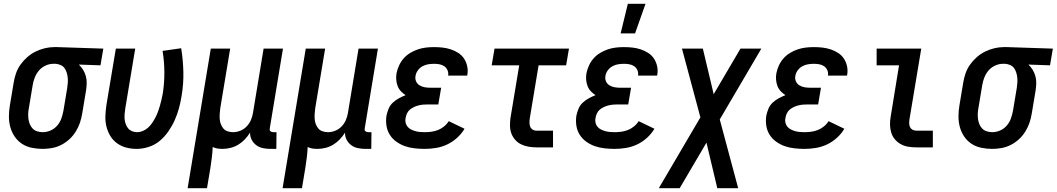

<svg xmlns="http://www.w3.org/2000/svg" viewBox="-20 -776 5564 1011"><path d="M204 8Q175 8 146.5 2Q118 -4 95.5 -19Q73 -34 57.5 -56.5Q42 -79 34.5 -106Q27 -133 27 -162.5Q27 -192 32 -221L52 -341Q56 -366 64.5 -390.5Q73 -415 88.5 -436.5Q104 -458 124 -475.5Q144 -493 167.5 -504.5Q191 -516 216 -522Q241 -528 266 -528H281L524 -520L509 -432L395 -436Q408 -424 417.5 -408.5Q427 -393 432 -375Q437 -357 436.5 -337.5Q436 -318 433 -299L413 -179Q409 -154 401 -130Q393 -106 379 -83.5Q365 -61 345.5 -43Q326 -25 302.5 -13Q279 -1 254 3.5Q229 8 204 8ZM205 -80Q226 -80 246.5 -89Q267 -98 281.5 -115Q296 -132 303 -152Q310 -172 314 -193L334 -313Q336 -327 337 -341Q338 -355 336.5 -368.5Q335 -382 331 -394.5Q327 -407 319.5 -417.5Q312 -428 299 -433.5Q286 -439 274 -440H260Q240 -440 219.5 -430.5Q199 -421 185 -404.5Q171 -388 163 -367.5Q155 -347 152 -327L132 -207Q129 -192 128.5 -177Q128 -162 130 -148Q132 -134 137.5 -121Q143 -108 152.5 -98.5Q162 -89 176 -84.5Q190 -80 205 -80Z M700 8Q671 8 644.5 1Q618 -6 596.5 -21.5Q575 -37 561 -60Q547 -83 540.5 -109.5Q534 -136 535 -164.5Q536 -193 540 -221L590 -520H692L640 -207Q638 -193 636.5 -179Q635 -165 636 -151Q637 -137 641.5 -124Q646 -111 654 -101Q662 -91 674.5 -85.5Q687 -80 701 -80Q717 -80 732.5 -86.5Q748 -93 760.5 -104.5Q773 -116 782.5 -130.5Q792 -145 799.5 -159.5Q807 -174 812.5 -189.5Q818 -205 822.5 -220.5Q827 -236 830.5 -252Q834 -268 837 -283Q846 -340 845.5 -397Q845 -454 836 -508L934 -522Q944 -461 945.5 -397.5Q947 -334 936 -270Q931 -238 922.5 -206.5Q914 -175 900.5 -144.5Q887 -114 867.5 -85.5Q848 -57 822 -35Q796 -13 763.5 -2.5Q731 8 700 8Z M968 215 1090 -520H1192L1140 -207Q1138 -193 1137 -178Q1136 -163 1137 -149Q1138 -135 1143 -122Q1148 -109 1156.5 -99Q1165 -89 1179 -84.5Q1193 -80 1207 -80Q1226 -80 1245 -87.5Q1264 -95 1278.5 -110Q1293 -125 1301 -143.5Q1309 -162 1312 -181L1368 -520H1470L1401 -103Q1400 -98 1400 -93.5Q1400 -89 1403 -86Q1406 -83 1410.5 -81.5Q1415 -80 1419 -80H1436L1435 8H1404Q1384 8 1364.5 4Q1345 0 1329.5 -11.5Q1314 -23 1305 -40.5Q1296 -58 1297 -78Q1285 -59 1269.5 -42.5Q1254 -26 1235 -14.5Q1216 -3 1194.5 2.5Q1173 8 1152 8Q1138 8 1125 6Q1112 4 1100 -2Q1099 26 1095.5 53Q1092 80 1088 107L1070 215Z M1468 215 1590 -520H1692L1640 -207Q1638 -193 1637 -178Q1636 -163 1637 -149Q1638 -135 1643 -122Q1648 -109 1656.5 -99Q1665 -89 1679 -84.5Q1693 -80 1707 -80Q1726 -80 1745 -87.5Q1764 -95 1778.5 -110Q1793 -125 1801 -143.5Q1809 -162 1812 -181L1868 -520H1970L1901 -103Q1900 -98 1900 -93.5Q1900 -89 1903 -86Q1906 -83 1910.5 -81.5Q1915 -80 1919 -80H1936L1935 8H1904Q1884 8 1864.5 4Q1845 0 1829.5 -11.5Q1814 -23 1805 -40.5Q1796 -58 1797 -78Q1785 -59 1769.5 -42.5Q1754 -26 1735 -14.5Q1716 -3 1694.5 2.5Q1673 8 1652 8Q1638 8 1625 6Q1612 4 1600 -2Q1599 26 1595.5 53Q1592 80 1588 107L1570 215Z M2217 8Q2190 8 2163 5Q2136 2 2112 -6.5Q2088 -15 2067 -30Q2046 -45 2032.5 -66.5Q2019 -88 2015 -114Q2011 -140 2015 -167Q2019 -186 2026.5 -204Q2034 -222 2048.5 -235.5Q2063 -249 2080.5 -258.5Q2098 -268 2116 -275Q2103 -283 2091.5 -295Q2080 -307 2074 -322.5Q2068 -338 2066.5 -355.5Q2065 -373 2068 -390Q2072 -411 2081.5 -431.5Q2091 -452 2106 -469Q2121 -486 2140.5 -497.5Q2160 -509 2180.5 -516Q2201 -523 2222.5 -525.5Q2244 -528 2265 -528Q2288 -528 2310.5 -525.5Q2333 -523 2354 -516Q2375 -509 2393.5 -497Q2412 -485 2423.5 -467.5Q2435 -450 2440 -428Q2445 -406 2441 -383L2440 -378H2339L2340 -380Q2342 -394 2336 -407Q2330 -420 2319 -427.5Q2308 -435 2294 -437.5Q2280 -440 2266 -440Q2250 -440 2234.5 -437.5Q2219 -435 2204.5 -427Q2190 -419 2180 -405Q2170 -391 2168 -376Q2165 -361 2171 -347.5Q2177 -334 2189.5 -326.5Q2202 -319 2216.5 -316.5Q2231 -314 2246 -314H2303L2288 -226H2231Q2219 -226 2207.5 -225Q2196 -224 2184 -221Q2172 -218 2160 -212.5Q2148 -207 2138.5 -199Q2129 -191 2123.5 -179.5Q2118 -168 2116 -156Q2113 -143 2115.5 -131Q2118 -119 2125.5 -109.5Q2133 -100 2144 -94.5Q2155 -89 2167 -85.5Q2179 -82 2192 -81Q2205 -80 2217 -80Q2235 -80 2252.5 -82.5Q2270 -85 2286.5 -91.5Q2303 -98 2318 -110Q2333 -122 2343 -138L2426 -98Q2410 -71 2386 -49.5Q2362 -28 2334 -15Q2306 -2 2276 3Q2246 8 2217 8Z M2805 0Q2784 0 2763.5 -3.5Q2743 -7 2725 -15.5Q2707 -24 2693.5 -39Q2680 -54 2673 -72.5Q2666 -91 2665.5 -112Q2665 -133 2668 -155L2714 -432H2569L2584 -520H2976L2961 -432H2816L2770 -155Q2768 -143 2768 -131.5Q2768 -120 2771.5 -110Q2775 -100 2784 -94Q2793 -88 2805 -88H2892V0Z M3248 -600 3286 -756H3379L3324 -600ZM3217 8Q3190 8 3163 5Q3136 2 3112 -6.5Q3088 -15 3067 -30Q3046 -45 3032.5 -66.5Q3019 -88 3015 -114Q3011 -140 3015 -167Q3019 -186 3026.5 -204Q3034 -222 3048.5 -235.5Q3063 -249 3080.5 -258.5Q3098 -268 3116 -275Q3103 -283 3091.5 -295Q3080 -307 3074 -322.5Q3068 -338 3066.5 -355.5Q3065 -373 3068 -390Q3072 -411 3081.5 -431.5Q3091 -452 3106 -469Q3121 -486 3140.5 -497.5Q3160 -509 3180.5 -516Q3201 -523 3222.5 -525.5Q3244 -528 3265 -528Q3288 -528 3310.5 -525.5Q3333 -523 3354 -516Q3375 -509 3393.5 -497Q3412 -485 3423.5 -467.5Q3435 -450 3440 -428Q3445 -406 3441 -383L3440 -378H3339L3340 -380Q3342 -394 3336 -407Q3330 -420 3319 -427.5Q3308 -435 3294 -437.5Q3280 -440 3266 -440Q3250 -440 3234.5 -437.5Q3219 -435 3204.5 -427Q3190 -419 3180 -405Q3170 -391 3168 -376Q3165 -361 3171 -347.5Q3177 -334 3189.5 -326.5Q3202 -319 3216.5 -316.5Q3231 -314 3246 -314H3303L3288 -226H3231Q3219 -226 3207.5 -225Q3196 -224 3184 -221Q3172 -218 3160 -212.5Q3148 -207 3138.5 -199Q3129 -191 3123.5 -179.5Q3118 -168 3116 -156Q3113 -143 3115.5 -131Q3118 -119 3125.5 -109.5Q3133 -100 3144 -94.5Q3155 -89 3167 -85.5Q3179 -82 3192 -81Q3205 -80 3217 -80Q3235 -80 3252.5 -82.5Q3270 -85 3286.5 -91.5Q3303 -98 3318 -110Q3333 -122 3343 -138L3426 -98Q3410 -71 3386 -49.5Q3362 -28 3334 -15Q3306 -2 3276 3Q3246 8 3217 8Z M3449 215 3668 -158 3571 -520H3681L3738 -280L3879 -520H3989L3770 -147L3867 215H3757L3700 -25L3559 215Z M4217 8Q4190 8 4163 5Q4136 2 4112 -6.5Q4088 -15 4067 -30Q4046 -45 4032.5 -66.5Q4019 -88 4015 -114Q4011 -140 4015 -167Q4019 -186 4026.5 -204Q4034 -222 4048.5 -235.5Q4063 -249 4080.5 -258.5Q4098 -268 4116 -275Q4103 -283 4091.5 -295Q4080 -307 4074 -322.5Q4068 -338 4066.5 -355.5Q4065 -373 4068 -390Q4072 -411 4081.5 -431.5Q4091 -452 4106 -469Q4121 -486 4140.5 -497.5Q4160 -509 4180.5 -516Q4201 -523 4222.5 -525.5Q4244 -528 4265 -528Q4288 -528 4310.5 -525.5Q4333 -523 4354 -516Q4375 -509 4393.5 -497Q4412 -485 4423.5 -467.5Q4435 -450 4440 -428Q4445 -406 4441 -383L4440 -378H4339L4340 -380Q4342 -394 4336 -407Q4330 -420 4319 -427.5Q4308 -435 4294 -437.5Q4280 -440 4266 -440Q4250 -440 4234.5 -437.5Q4219 -435 4204.5 -427Q4190 -419 4180 -405Q4170 -391 4168 -376Q4165 -361 4171 -347.5Q4177 -334 4189.5 -326.5Q4202 -319 4216.5 -316.5Q4231 -314 4246 -314H4303L4288 -226H4231Q4219 -226 4207.5 -225Q4196 -224 4184 -221Q4172 -218 4160 -212.5Q4148 -207 4138.5 -199Q4129 -191 4123.5 -179.5Q4118 -168 4116 -156Q4113 -143 4115.5 -131Q4118 -119 4125.5 -109.5Q4133 -100 4144 -94.5Q4155 -89 4167 -85.5Q4179 -82 4192 -81Q4205 -80 4217 -80Q4235 -80 4252.5 -82.5Q4270 -85 4286.5 -91.5Q4303 -98 4318 -110Q4333 -122 4343 -138L4426 -98Q4410 -71 4386 -49.5Q4362 -28 4334 -15Q4306 -2 4276 3Q4246 8 4217 8Z M4805 0Q4783 0 4762 -3.5Q4741 -7 4723 -17Q4705 -27 4692 -42.5Q4679 -58 4673 -77.5Q4667 -97 4666.5 -118.5Q4666 -140 4670 -162L4714 -432H4596V-520H4831L4769 -148Q4767 -137 4767.5 -126Q4768 -115 4772 -106.5Q4776 -98 4785 -93Q4794 -88 4805 -88H4892V0Z M5204 8Q5175 8 5146.5 2Q5118 -4 5095.5 -19Q5073 -34 5057.5 -56.5Q5042 -79 5034.5 -106Q5027 -133 5027 -162.5Q5027 -192 5032 -221L5052 -341Q5056 -366 5064.5 -390.5Q5073 -415 5088.5 -436.5Q5104 -458 5124 -475.5Q5144 -493 5167.5 -504.5Q5191 -516 5216 -522Q5241 -528 5266 -528H5281L5524 -520L5509 -432L5395 -436Q5408 -424 5417.5 -408.5Q5427 -393 5432 -375Q5437 -357 5436.5 -337.5Q5436 -318 5433 -299L5413 -179Q5409 -154 5401 -130Q5393 -106 5379 -83.5Q5365 -61 5345.5 -43Q5326 -25 5302.5 -13Q5279 -1 5254 3.5Q5229 8 5204 8ZM5205 -80Q5226 -80 5246.5 -89Q5267 -98 5281.5 -115Q5296 -132 5303 -152Q5310 -172 5314 -193L5334 -313Q5336 -327 5337 -341Q5338 -355 5336.5 -368.5Q5335 -382 5331 -394.5Q5327 -407 5319.5 -417.5Q5312 -428 5299 -433.5Q5286 -439 5274 -440H5260Q5240 -440 5219.5 -430.5Q5199 -421 5185 -404.5Q5171 -388 5163 -367.5Q5155 -347 5152 -327L5132 -207Q5129 -192 5128.5 -177Q5128 -162 5130 -148Q5132 -134 5137.5 -121Q5143 -108 5152.5 -98.5Q5162 -89 5176 -84.5Q5190 -80 5205 -80Z"/></svg>

Font: Iosevka SS18 Semibold
Style: Italic
Weight: 600
Italic angle: -9°
Monospace: yes
Designer: Belleve Invis
Foundry: Belleve Invis
Version: Version 25.1.1; ttfautohint (v1.8.4)